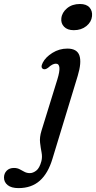

<svg xmlns="http://www.w3.org/2000/svg" viewBox="-142 -718 492 986"><path d="M237 -563Q204 -563 187 -580.8Q170 -598.5 173 -624Q176 -653.5 202.2 -675.5Q228.5 -697.5 268.5 -697.5Q302 -697.5 317.8 -679.5Q333.5 -661.5 330.5 -634.5Q327.5 -605 301.5 -584Q275.5 -563 237 -563ZM257 -328 127.5 97Q105 172.5 62.2 210.2Q19.5 248 -47 248Q-83.5 248 -102.5 232.8Q-121.5 217.5 -121.5 194Q-121.5 173 -107.8 158.8Q-94 144.5 -70.5 144.5Q-53.5 144.5 -41 151.2Q-28.5 158 -16.2 164.5Q-4 171 11.5 171Q27.5 171 44.2 158.2Q61 145.5 70.5 110Q76 88.5 71.5 65.2Q67 42 63.8 14.8Q60.5 -12.5 71 -46.5L152.5 -310Q177.5 -391 145 -391Q127.5 -391 105.5 -370.5Q90.5 -359 80 -363.5Q64.5 -370.5 77.5 -396Q92 -424.5 127.2 -446.5Q162.5 -468.5 204 -468.5Q253.5 -468.5 265.8 -433Q278 -397.5 257 -328Z"/></svg>

Font: Fraunces 9pt Soft
Style: Italic
Weight: 400
Italic angle: -16°
Version: Version 1.000;[0bf87f6ff]